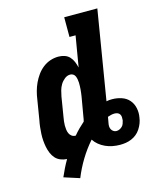

<svg xmlns="http://www.w3.org/2000/svg" viewBox="-126 -822 851 1036"><g transform="rotate(-15 300.0 -304.5)"><path d="M192 126 105 98Q115 75 126 52.5Q137 30 150 8Q131 7 114 0Q97 -7 85.5 -20Q74 -33 67 -50Q60 -67 56.5 -84.5Q53 -102 51.5 -121Q50 -140 51 -159Q52 -178 54 -196.5Q56 -215 60 -234L78 -344Q81 -366 87 -388.5Q93 -411 103 -432.5Q113 -454 127 -473.5Q141 -493 160 -508Q179 -523 201.5 -530.5Q224 -538 247 -538Q265 -538 281.5 -532.5Q298 -527 309.5 -514.5Q321 -502 327.5 -486Q334 -470 338 -453L367 -625H333V-735H518L436 -238Q444 -240 452 -240.5Q460 -241 468 -241Q495 -241 520.5 -232.5Q546 -224 562.5 -205Q579 -186 584.5 -159.5Q590 -133 585 -107Q583 -91 577 -75.5Q571 -60 561.5 -45.5Q552 -31 539 -20.5Q526 -10 510.5 -3.5Q495 3 479 5.5Q463 8 447 8Q426 8 405 4Q384 0 365.5 -8.5Q347 -17 331.5 -29.5Q316 -42 305 -59Q269 -18 240.5 29Q212 76 192 126ZM227 -102Q227 -102 227.5 -102Q228 -102 228 -102Q242 -119 257.5 -134.5Q273 -150 289 -164Q291 -171 292 -177Q293 -183 294 -189L313 -299Q314 -308 315.5 -317.5Q317 -327 317.5 -336.5Q318 -346 318.5 -355.5Q319 -365 318.5 -374Q318 -383 316.5 -392Q315 -401 311.5 -409.5Q308 -418 300.5 -423Q293 -428 284 -428Q267 -428 252.5 -416.5Q238 -405 229 -390Q220 -375 215.5 -358.5Q211 -342 208 -326L190 -216Q188 -205 186.5 -193Q185 -181 185 -169.5Q185 -158 186.5 -146.5Q188 -135 192.5 -125Q197 -115 206 -108.5Q215 -102 227 -102ZM447 -69Q456 -69 464.5 -73Q473 -77 479.5 -83.5Q486 -90 489 -99Q492 -108 494 -116Q495 -125 494.5 -134Q494 -143 489.5 -150Q485 -157 477 -160Q469 -163 460 -163Q450 -163 440.5 -160.5Q431 -158 422 -155Q421 -146 419 -137.5Q417 -129 416 -121Q414 -112 414.5 -103Q415 -94 419 -86.5Q423 -79 430.5 -74Q438 -69 447 -69Z"/></g></svg>

Font: Iosevka Slab XBdEx
Style: Italic
Weight: 800
Width: 7
Italic angle: -9°
Monospace: yes
Designer: Belleve Invis
Foundry: Belleve Invis
Version: Version 11.1.1; ttfautohint (v1.8.3)